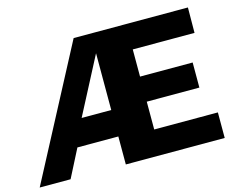

<svg xmlns="http://www.w3.org/2000/svg" viewBox="-100 -874 1270 1024"><g transform="rotate(-15 535.0 -361.5)"><path d="M1021.5 -141V0H475.5V-154.5H249.5L170.5 0H0L381 -723H1012L1011 -583H670V-433H960.5V-294.5H670V-141ZM475.5 -300.5V-614L312 -300.5Z"/></g></svg>

Font: Public Sans Thin ExtraBold
Style: Regular
Weight: 800
Version: Version 1.007